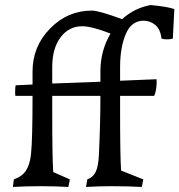

<svg xmlns="http://www.w3.org/2000/svg" viewBox="-20 -738 711 761"><path d="M191 -56 257 -27 251 3Q199 0 142 0Q81 0 31 3L35 -27Q69 -39 84 -63.5Q99 -88 103 -128Q109 -185 109 -358H41Q40 -363 40 -371Q40 -392 42 -400L109 -403V-455Q109 -554 178.5 -625Q248 -696 344 -696Q372 -696 464 -662Q512 -706 577 -718Q643 -712 671 -702L665 -585Q656 -582 642 -582Q629 -582 620 -585Q616 -622 595.5 -639Q575 -656 549 -656Q501 -656 478.5 -603Q456 -550 456 -472V-418L600 -424Q601 -421 601 -416Q601 -379 591 -358H456V-303Q456 -115 460 -62L548 -27L542 3Q490 0 421 0Q371 0 321 3L326 -27Q349 -35 359.5 -57Q370 -79 372 -125Q378 -248 378 -358H187V-303Q187 -109 191 -56ZM187 -407 378 -414V-455Q378 -537 418 -605Q343 -634 306 -634Q253 -634 220 -590Q187 -546 187 -472Z"/></svg>

Font: Darwin Serif Regular ALPHA
Style: Regular
Weight: 400
Designer: Emily de Oliveira Santos
Version: Version 0.1